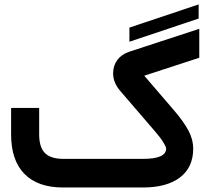

<svg xmlns="http://www.w3.org/2000/svg" viewBox="-20 -832 946 852"><path d="M861.5 -749.7 554.3 -646.8V-709.5L861.5 -812.4ZM620.1 -496.1 751 -343.8Q795.4 -292 816.4 -252.2Q837.4 -212.4 837.4 -172.9Q837.4 -89.4 778.8 -44.7Q720.2 0 613.8 0H259.8Q147.5 0 88.4 -60.3Q29.3 -120.6 29.3 -235.4V-333.5V-353H48.8H134.3H153.8V-333.5V-235.8Q153.8 -178.7 179.4 -152.8Q205.1 -127 261.2 -127H614.7Q717.3 -127 717.3 -172.9Q717.3 -179.7 704.6 -200.7Q691.9 -221.7 667.5 -249.5L514.2 -427.7Q481.9 -464.8 481.9 -506.8Q482.4 -542 501.2 -566.7Q520 -591.3 553.7 -602.5L864.3 -704.1V-677.2V-589.8V-575.7Z"/></svg>

Font: Shabnam FD
Style: Bold-FD
Weight: 700
Foundry: DejaVu fonts team - Redesigned by Saber Rastikerdar - Based on Vazir font
Version: Version 5.0.1